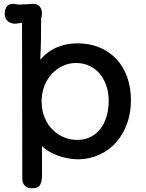

<svg xmlns="http://www.w3.org/2000/svg" viewBox="-20 -832 774 1021"><path d="M98.6 117.7C98.6 151.9 120.6 169.4 148.4 169.4C197.3 169.4 203.6 142.6 203.6 87.9C203.6 -19.5 203.1 -34.7 203.1 -55.7C242.2 -14.6 324.7 15.1 393.1 15.1C561 15.1 676.3 -121.6 676.3 -297.9C676.3 -484.4 560.1 -601.6 392.1 -601.6C312.5 -601.6 242.2 -572.3 194.3 -514.2C197.8 -590.8 198.7 -662.1 198.7 -732.9C201.7 -744.6 203.1 -751 203.1 -760.3C203.1 -792.5 185.1 -811.5 156.7 -811.5C129.4 -810.5 106.4 -807.6 82.5 -807.6C70.8 -807.6 59.6 -811.5 47.9 -811.5C22.5 -811.5 4.9 -793.5 4.9 -758.8C4.9 -719.7 36.6 -706.1 59.6 -706.1C72.8 -706.1 85 -710 97.2 -710C98.1 -404.3 98.6 -158.7 98.6 117.7ZM201.2 -293C201.2 -411.6 286.6 -497.1 384.3 -497.1C496.1 -497.1 558.1 -401.4 558.1 -297.9C558.1 -176.8 498 -87.9 389.6 -87.9C297.4 -87.9 201.2 -161.6 201.2 -293Z"/></svg>

Font: Autour One
Style: Regular
Weight: 400
Designer: Eben Sorkin
Foundry: Eben Sorkin
Version: Version 1.002